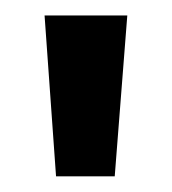

<svg xmlns="http://www.w3.org/2000/svg" viewBox="-20 -720 220 246"><path d="M37.1 -700.2H143.1L127 -494.1H51.8Z"/></svg>

Font: Bebas Neue Bold
Style: Regular
Weight: 700
Designer: Ryoichi Tsunekawa
Foundry: Ryoichi Tsunekawa
Version: Version 1.300